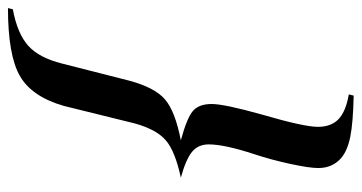

<svg xmlns="http://www.w3.org/2000/svg" viewBox="-325 -487 904 480"><g transform="rotate(90 127.0 -247.0)"><path d="M-92.8 185.1 -89.8 172.9Q-28.8 161.6 1.5 134.3Q31.7 106.9 45.9 49.8L88.9 -119.1Q106 -182.1 135.5 -207.5Q165 -232.9 237.8 -247.1Q182.1 -262.2 164.6 -277.1Q147 -292 147 -324.2Q147 -356 173.8 -451.2Q204.1 -555.2 204.1 -589.8Q204.1 -623 184.8 -641.4Q165.5 -659.7 123 -667L126 -679.2Q194.3 -677.7 229 -670.7Q263.7 -663.6 282.2 -647.9Q307.1 -626 307.1 -590.8Q307.1 -568.8 296.9 -521.2Q286.6 -473.6 272.9 -432.1Q248 -356.4 248 -316.9Q248 -290.5 266.6 -275.1Q285.2 -259.8 331.1 -247.1Q265.1 -232.9 238 -209.7Q210.9 -186.5 195.8 -132.8L151.9 44.9Q128.9 125.5 76.9 155.3Q24.9 185.1 -92.8 185.1Z"/></g></svg>

Font: Accordance
Style: Bold-Italic
Weight: 700
Italic angle: -11°
Version: Version 1.2 (build January 31, 2020) Miklal Software Solutio